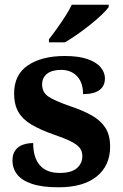

<svg xmlns="http://www.w3.org/2000/svg" viewBox="-20 -786 521 816"><path d="M229 10Q159 10 116 -4.5Q73 -19 53 -44.5Q33 -70 33 -104Q33 -132 46 -148.5Q59 -165 79 -171.5Q99 -178 121 -178Q121 -116 149.5 -83.5Q178 -51 233 -51Q284 -51 307 -71.5Q330 -92 330 -122Q330 -144 318 -158.5Q306 -173 279.5 -186Q253 -199 209 -214Q152 -234 114.5 -256Q77 -278 58.5 -309.5Q40 -341 40 -389Q40 -469 99 -508.5Q158 -548 255 -548Q315 -548 353 -534.5Q391 -521 408.5 -499Q426 -477 426 -453Q426 -421 403 -403.5Q380 -386 333 -386Q333 -435 307.5 -462Q282 -489 240 -489Q201 -489 180 -472.5Q159 -456 159 -427Q159 -394 185 -376Q211 -358 280 -334Q334 -316 371.5 -294.5Q409 -273 428.5 -242Q448 -211 448 -163Q448 -82 391 -36Q334 10 229 10ZM188 -619Q203 -638 221.5 -664Q240 -690 257.5 -717Q275 -744 285 -766H442V-756Q433 -743 412 -723Q391 -703 363.5 -681Q336 -659 308 -639.5Q280 -620 256 -606H188Z"/></svg>

Font: Noto Serif Myanmar
Style: Regular
Weight: 400
Designer: Ben Mitchell and the Monotype Design Team
Foundry: Monotype Imaging Inc.
Version: Version 2.106